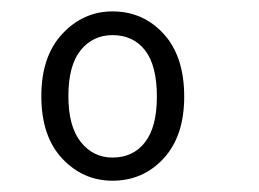

<svg xmlns="http://www.w3.org/2000/svg" viewBox="-20 -716 458 340"><path d="M179.2 -396Q127 -396 90.1 -435.3Q53.2 -474.6 53.2 -545.9Q53.2 -616.2 90.3 -656Q127.4 -695.8 179.2 -695.8Q233.4 -695.8 269.8 -656Q306.2 -616.2 306.2 -544.9Q306.2 -475.1 269.8 -435.5Q233.4 -396 179.2 -396ZM179.2 -437Q215.8 -437 236.8 -464.1Q257.8 -491.2 257.8 -544.9Q257.8 -600.1 236.8 -627Q215.8 -653.8 179.2 -653.8Q144.5 -653.8 122.8 -627Q101.1 -600.1 101.1 -545.9Q101.1 -492.2 123 -464.6Q145 -437 179.2 -437Z"/></svg>

Font: Fira Sans Compressed Light
Style: Regular
Weight: 300
Width: 1
Designer: Carrois Corporate & Edenspiekermann AG
Foundry: Carrois Corporate GbR & Edenspiekermann AG
Version: Version 4.203;PS 004.203;hotconv 1.0.88;makeotf.lib2.5.64775